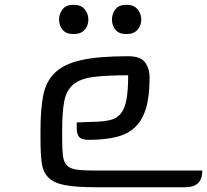

<svg xmlns="http://www.w3.org/2000/svg" viewBox="-20 -786 869 806"><path d="M241 -200Q241 -156 244.5 -130Q248 -104 262 -90.5Q276 -77 304.5 -73.5Q333 -70 383 -70H829Q829 -48 823 -34.5Q817 -21 807 -13.5Q797 -6 784.5 -3Q772 0 759 0H383Q301 0 254.5 -8.5Q208 -17 184.5 -39.5Q161 -62 155.5 -100.5Q150 -139 150 -200V-241Q150 -327 161.5 -386Q173 -445 211.5 -481.5Q250 -518 322.5 -534Q395 -550 518 -550Q570 -550 589 -524Q608 -498 608 -461Q608 -384 593.5 -333.5Q579 -283 548 -253Q517 -223 468.5 -211Q420 -199 352 -199Q325 -199 313.5 -209.5Q302 -220 302 -251V-272L381 -275Q418 -276 444 -282.5Q470 -289 486.5 -308.5Q503 -328 510.5 -366Q518 -404 518 -470Q427 -470 372.5 -463Q318 -456 288.5 -432Q259 -408 250 -362.5Q241 -317 241 -240ZM228 -704Q228 -729 243 -747.5Q258 -766 289 -766Q319 -766 335 -747.5Q351 -729 351 -704Q351 -678 335 -660.5Q319 -643 289 -643Q258 -643 243 -660.5Q228 -678 228 -704ZM450 -704Q450 -729 465 -747.5Q480 -766 511 -766Q541 -766 557 -747.5Q573 -729 573 -704Q573 -678 557 -660.5Q541 -643 511 -643Q480 -643 465 -660.5Q450 -678 450 -704Z"/></svg>

Font: Warnes
Style: Regular
Weight: 400
Designer: Eduardo Rodriguez Tunni
Foundry: Eduardo Rodriguez Tunni
Version: Version 1.001